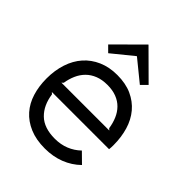

<svg xmlns="http://www.w3.org/2000/svg" viewBox="-251 -1055 1208 1208"><g transform="rotate(45 352.5 -451.5)"><path d="M538 -735 499 -696 359 -810H357L217 -696L178 -735L357 -913H359ZM650 -310Q650 -299 649.5 -291Q649 -283 648 -273H139L150 -263Q162 -177 213 -127.5Q264 -78 360 -78Q412 -78 455.5 -95.5Q499 -113 533 -146L598 -82Q552 -37 491.5 -13.5Q431 10 359 10Q281 10 223.5 -14.5Q166 -39 128.5 -81.5Q91 -124 73 -182.5Q55 -241 55 -310Q55 -382 75 -443Q95 -504 133.5 -547.5Q172 -591 228 -615.5Q284 -640 355 -640Q430 -640 485 -615Q540 -590 577 -546Q614 -502 632 -441.5Q650 -381 650 -310ZM566 -357 555 -367Q549 -407 534.5 -441Q520 -475 495.5 -500Q471 -525 436 -538.5Q401 -552 355 -552Q308 -552 272.5 -538Q237 -524 212 -499Q187 -474 172 -440Q157 -406 151 -367L140 -357Z"/></g></svg>

Font: TypoPRO Sinkin Sans
Style: 400 Regular
Weight: 400
Designer: Keith Bates
Foundry: K-Type
Version: Sinkin Sans (version 1.0)  by Keith Bates   •   © 2014   www